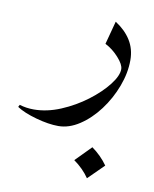

<svg xmlns="http://www.w3.org/2000/svg" viewBox="-118 -226 456 569"><g transform="rotate(10 110.5 58.0)"><path d="M-55.7 120.6 -52.2 113.8Q-32.2 120.1 -9.3 120.1Q30.3 120.1 71.5 102.8Q112.8 85.4 147.7 59.1Q182.6 32.7 204.1 5.1Q225.6 -22.5 225.6 -42.5Q225.6 -56.2 207.5 -76.4Q189.5 -96.7 166.5 -108.4L185.1 -178.2Q215.3 -158.7 231.4 -132.8Q247.6 -106.9 247.6 -73.2Q247.6 -34.7 232.4 5.6Q217.3 45.9 191.7 80.1Q166 114.3 134.5 135Q103 155.8 70.8 155.8Q41.5 155.8 3.7 145.3Q-34.2 134.8 -55.7 120.6ZM181.6 200.2Q209.5 220.2 228.5 247.1L181.6 293.5Q164.1 267.6 135.3 247.1Z"/></g></svg>

Font: Lateef Light
Style: Regular
Weight: 300
Designer: SIL International
Foundry: SIL International
Version: Version 4.200